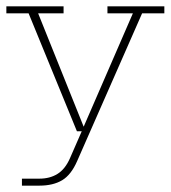

<svg xmlns="http://www.w3.org/2000/svg" viewBox="-20 -413 537 604"><path d="M104 171H49V149H104Q137 149 161 134Q185 119 200 85L238 -2L242 0H222L70 -371H0V-393H180V-371H100L249 0L240 -7L398 -371H318V-393H497V-371H427L223 93Q204 137 175.5 154Q147 171 104 171Z"/></svg>

Font: Rokkitt Thin
Style: Regular
Weight: 250
Version: Version 3.103